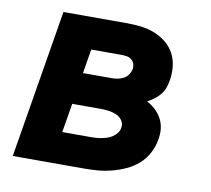

<svg xmlns="http://www.w3.org/2000/svg" viewBox="-64 -591 728 663"><g transform="rotate(10 300.0 -260.0)"><path d="M21 0 107 -520H330Q355 -520 379.5 -517Q404 -514 426 -505.5Q448 -497 466.5 -482.5Q485 -468 496.5 -447.5Q508 -427 511 -402.5Q514 -378 510 -353Q508 -340 503.5 -326.5Q499 -313 490 -301.5Q481 -290 469.5 -281.5Q458 -273 445 -266Q461 -258 474.5 -245.5Q488 -233 497 -216.5Q506 -200 508 -181Q510 -162 506 -142Q502 -118 490 -95Q478 -72 458.5 -55Q439 -38 416 -27.5Q393 -17 368.5 -10.5Q344 -4 320 -2Q296 0 272 0ZM210 -324H312Q322 -324 332.5 -326Q343 -328 353 -333.5Q363 -339 369 -348.5Q375 -358 377 -368Q378 -378 375 -386.5Q372 -395 365 -400.5Q358 -406 348.5 -407.5Q339 -409 330 -409H224ZM175 -111H272Q282 -111 291.5 -111.5Q301 -112 311.5 -114Q322 -116 331.5 -119Q341 -122 350 -128Q359 -134 365.5 -142.5Q372 -151 373 -161Q376 -175 368 -186.5Q360 -198 347.5 -203.5Q335 -209 321 -211Q307 -213 293 -213H192Z"/></g></svg>

Font: Iosevka Aile Heavy Oblique
Style: Regular
Weight: 900
Italic angle: -9°
Designer: Belleve Invis
Foundry: Belleve Invis
Version: Version 31.1.0; ttfautohint (v1.8.4)